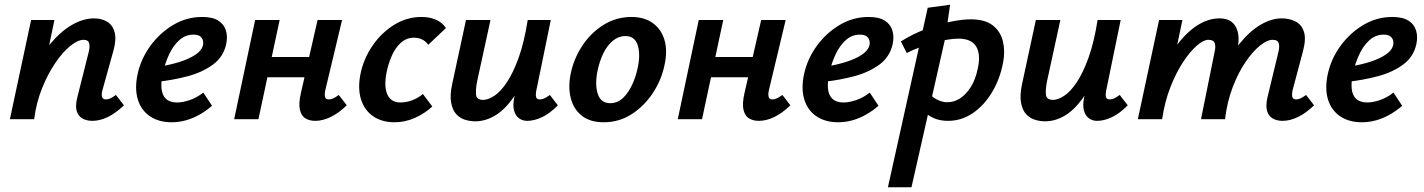

<svg xmlns="http://www.w3.org/2000/svg" viewBox="-20 -506 6043 815"><path d="M372 7Q348 7 330 -3Q312 -13 305.5 -35Q299 -57 308 -92L357 -287Q362 -307 358.5 -322Q355 -337 335 -337Q311 -337 279 -311.5Q247 -286 215.5 -240Q184 -194 159 -132.5Q134 -71 125 0H51Q75 -107 112 -187Q149 -267 194 -320.5Q239 -374 286.5 -401Q334 -428 379 -428Q411 -428 434.5 -414Q458 -400 466.5 -369.5Q475 -339 461 -289L415 -124Q410 -106 413 -95Q416 -84 430 -84Q438 -84 447.5 -88Q457 -92 472 -103L506 -59Q472 -26 438 -9.5Q404 7 372 7ZM22 0 112 -421H211L123 0Z M709 13Q654 13 616.5 -12.5Q579 -38 565 -84Q551 -130 564 -191Q578 -256 618 -311Q658 -366 715 -400Q772 -434 838 -434Q882 -434 906.5 -418.5Q931 -403 939 -376.5Q947 -350 940 -318Q928 -264 883.5 -231.5Q839 -199 777 -182.5Q715 -166 650 -159L655 -223Q705 -231 745 -244Q785 -257 810.5 -274.5Q836 -292 841 -312Q844 -321 842 -332Q840 -343 830.5 -351Q821 -359 801 -359Q767 -359 741 -335.5Q715 -312 698 -275.5Q681 -239 672 -199Q663 -160 665.5 -131Q668 -102 684.5 -86.5Q701 -71 732 -71Q755 -71 785 -81Q815 -91 843 -113L880 -57Q856 -36 828 -20Q800 -4 770 4.5Q740 13 709 13Z M1318 7Q1294 7 1276.5 -3.5Q1259 -14 1253 -40Q1247 -66 1257 -110L1328 -421H1432L1361 -124Q1357 -106 1359.5 -95Q1362 -84 1376 -84Q1384 -84 1393.5 -88Q1403 -92 1418 -103L1452 -59Q1418 -26 1384 -9.5Q1350 7 1318 7ZM974 0 1063 -421H1167L1077 0ZM1059 -178 1077 -264H1347L1328 -178Z M1655 13Q1601 13 1564 -12.5Q1527 -38 1512.5 -84Q1498 -130 1510 -191Q1523 -256 1560.5 -311Q1598 -366 1652 -400Q1706 -434 1769 -434Q1803 -434 1830 -422.5Q1857 -411 1873 -387L1798 -316Q1785 -333 1769.5 -339.5Q1754 -346 1738 -346Q1705 -346 1681 -324Q1657 -302 1642.5 -268Q1628 -234 1621 -199Q1609 -138 1624.5 -104.5Q1640 -71 1679 -71Q1707 -71 1732.5 -81.5Q1758 -92 1775 -107L1815 -54Q1784 -25 1742 -6Q1700 13 1655 13Z M1997 9Q1976 9 1954.5 2.5Q1933 -4 1917 -21Q1901 -38 1895 -70Q1889 -102 1900 -152L1958 -421H2062L2006 -164Q1999 -131 2000.5 -106.5Q2002 -82 2031 -82Q2052 -82 2078.5 -99.5Q2105 -117 2131.5 -156.5Q2158 -196 2181.5 -261Q2205 -326 2220 -421H2279Q2256 -303 2224.5 -220.5Q2193 -138 2156 -87.5Q2119 -37 2079 -14Q2039 9 1997 9ZM2218 7Q2198 7 2183 -4Q2168 -15 2162 -37Q2156 -59 2163 -92L2233 -421H2318L2257 -124Q2253 -105 2255.5 -94.5Q2258 -84 2272 -84Q2280 -84 2289.5 -88Q2299 -92 2314 -103L2348 -59Q2315 -25 2281.5 -9Q2248 7 2218 7Z M2543 13Q2485 13 2450 -14.5Q2415 -42 2403 -88.5Q2391 -135 2402 -191Q2415 -256 2451.5 -311.5Q2488 -367 2542 -400.5Q2596 -434 2660 -434Q2715 -434 2751 -408Q2787 -382 2800.5 -336.5Q2814 -291 2801 -231Q2788 -167 2751.5 -111.5Q2715 -56 2661.5 -21.5Q2608 13 2543 13ZM2570 -68Q2602 -68 2625.5 -91Q2649 -114 2665 -150Q2681 -186 2688 -224Q2699 -278 2686.5 -315.5Q2674 -353 2634 -353Q2606 -353 2582 -333.5Q2558 -314 2541 -279.5Q2524 -245 2515 -199Q2505 -141 2518.5 -104.5Q2532 -68 2570 -68Z M3201 7Q3177 7 3159.5 -3.5Q3142 -14 3136 -40Q3130 -66 3140 -110L3211 -421H3315L3244 -124Q3240 -106 3242.5 -95Q3245 -84 3259 -84Q3267 -84 3276.5 -88Q3286 -92 3301 -103L3335 -59Q3301 -26 3267 -9.5Q3233 7 3201 7ZM2857 0 2946 -421H3050L2960 0ZM2942 -178 2960 -264H3230L3211 -178Z M3538 13Q3483 13 3445.5 -12.5Q3408 -38 3394 -84Q3380 -130 3393 -191Q3407 -256 3447 -311Q3487 -366 3544 -400Q3601 -434 3667 -434Q3711 -434 3735.5 -418.5Q3760 -403 3768 -376.5Q3776 -350 3769 -318Q3757 -264 3712.5 -231.5Q3668 -199 3606 -182.5Q3544 -166 3479 -159L3484 -223Q3534 -231 3574 -244Q3614 -257 3639.5 -274.5Q3665 -292 3670 -312Q3673 -321 3671 -332Q3669 -343 3659.5 -351Q3650 -359 3630 -359Q3596 -359 3570 -335.5Q3544 -312 3527 -275.5Q3510 -239 3501 -199Q3492 -160 3494.5 -131Q3497 -102 3513.5 -86.5Q3530 -71 3561 -71Q3584 -71 3614 -81Q3644 -91 3672 -113L3709 -57Q3685 -36 3657 -20Q3629 -4 3599 4.5Q3569 13 3538 13Z M3749 289 3918 -473 4013 -486 3993 -347 3849 289ZM4004 7Q3970 7 3944 -4.5Q3918 -16 3901 -33.5Q3884 -51 3876 -69L3916 -117Q3936 -94 3958 -83Q3980 -72 4001 -72Q4030 -72 4055.5 -88.5Q4081 -105 4101 -137Q4121 -169 4130 -213Q4144 -274 4124 -308Q4104 -342 4048 -342Q4028 -342 4001 -337.5Q3974 -333 3944 -324.5Q3914 -316 3884 -305Q3854 -294 3829 -281L3804 -330Q3851 -360 3905.5 -381Q3960 -402 4011.5 -413Q4063 -424 4100 -424Q4162 -424 4195 -397.5Q4228 -371 4237.5 -329Q4247 -287 4238 -241Q4225 -171 4191 -114.5Q4157 -58 4109 -25.5Q4061 7 4004 7Z M4416 9Q4395 9 4373.5 2.5Q4352 -4 4336 -21Q4320 -38 4314 -70Q4308 -102 4319 -152L4377 -421H4481L4425 -164Q4418 -131 4419.5 -106.5Q4421 -82 4450 -82Q4471 -82 4497.5 -99.5Q4524 -117 4550.5 -156.5Q4577 -196 4600.5 -261Q4624 -326 4639 -421H4698Q4675 -303 4643.5 -220.5Q4612 -138 4575 -87.5Q4538 -37 4498 -14Q4458 9 4416 9ZM4637 7Q4617 7 4602 -4Q4587 -15 4581 -37Q4575 -59 4582 -92L4652 -421H4737L4676 -124Q4672 -105 4674.5 -94.5Q4677 -84 4691 -84Q4699 -84 4708.5 -88Q4718 -92 4733 -103L4767 -59Q4734 -25 4700.5 -9Q4667 7 4637 7Z M5424 7Q5400 7 5382.5 -3Q5365 -13 5358.5 -35Q5352 -57 5360 -92L5407 -287Q5412 -307 5408 -322Q5404 -337 5382 -337Q5359 -337 5328.5 -312.5Q5298 -288 5267.5 -243.5Q5237 -199 5213 -137Q5189 -75 5180 0H5108Q5130 -108 5165 -188.5Q5200 -269 5243 -322Q5286 -375 5332 -401.5Q5378 -428 5420 -428Q5452 -428 5478 -415.5Q5504 -403 5514.5 -372.5Q5525 -342 5511 -289L5467 -124Q5463 -106 5465.5 -95Q5468 -84 5482 -84Q5490 -84 5499.5 -88Q5509 -92 5524 -103L5558 -59Q5524 -26 5490 -9.5Q5456 7 5424 7ZM4810 0 4900 -421H4999L4911 0ZM4848 0Q4868 -97 4900 -175.5Q4932 -254 4973 -310.5Q5014 -367 5061 -397.5Q5108 -428 5157 -428Q5207 -428 5226.5 -390.5Q5246 -353 5231 -289L5163 0H5078L5136 -287Q5141 -307 5136.5 -322Q5132 -337 5109 -337Q5089 -337 5060.5 -312.5Q5032 -288 5002.5 -243.5Q4973 -199 4948.5 -137Q4924 -75 4913 0Z M5761 13Q5706 13 5668.5 -12.5Q5631 -38 5617 -84Q5603 -130 5616 -191Q5630 -256 5670 -311Q5710 -366 5767 -400Q5824 -434 5890 -434Q5934 -434 5958.5 -418.5Q5983 -403 5991 -376.5Q5999 -350 5992 -318Q5980 -264 5935.5 -231.5Q5891 -199 5829 -182.5Q5767 -166 5702 -159L5707 -223Q5757 -231 5797 -244Q5837 -257 5862.5 -274.5Q5888 -292 5893 -312Q5896 -321 5894 -332Q5892 -343 5882.5 -351Q5873 -359 5853 -359Q5819 -359 5793 -335.5Q5767 -312 5750 -275.5Q5733 -239 5724 -199Q5715 -160 5717.5 -131Q5720 -102 5736.5 -86.5Q5753 -71 5784 -71Q5807 -71 5837 -81Q5867 -91 5895 -113L5932 -57Q5908 -36 5880 -20Q5852 -4 5822 4.5Q5792 13 5761 13Z"/></svg>

Font: Ysabeau Office
Style: Bold Italic
Weight: 700
Italic angle: -12°
Designer: Christian Thalmann (Catharsis Fonts)
Version: Version 2.001;gftools[0.9.30]; featfreeze: tnum,lnum,ss02